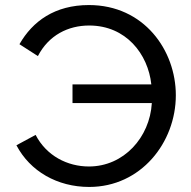

<svg xmlns="http://www.w3.org/2000/svg" viewBox="-20 -734 756 760"><path d="M333 6C538 6 676 -170 676 -357C676 -535 550 -714 332 -714C197 -714 109 -650 57 -559L130 -512C173 -595 250 -633 333 -633C479 -633 566 -520 579 -400H267V-326H581C573 -190 470 -75 332 -75C247 -75 164 -117 121 -200L45 -159C99 -56 207 6 333 6Z"/></svg>

Font: FIGSv2-sans-serif Medium
Style: Regular
Weight: 500
Designer: Matt McInerney, Pablo Impallari, Rodrigo Fuenzalida,Mirko Velimirovic
Foundry: Matt McInerney, Pablo Impallari, Rodrigo Fuenzalida
Version: Version 4.021;hotconv 1.0.109;makeotfexe 2.5.65596